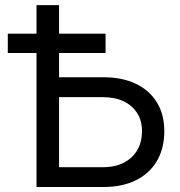

<svg xmlns="http://www.w3.org/2000/svg" viewBox="-20 -748 720 768"><path d="M192.4 -439H393.6Q469.2 -439 523.9 -412.6Q578.6 -386.2 607.9 -337.9Q637.2 -289.6 637.2 -223.1Q637.2 -154.8 607.9 -104.5Q578.6 -54.2 523.9 -27.1Q469.2 0 393.6 0H126V-727.5H216.3V-79.1H391.1Q463.4 -79.1 505.6 -118.2Q547.9 -157.2 547.9 -223.6Q547.9 -265.6 528.6 -295.9Q509.3 -326.2 474.4 -342.8Q439.5 -359.4 391.1 -359.4H192.4ZM11.2 -536.1V-613.3H402.3V-536.1Z"/></svg>

Font: Inter 24pt
Style: Regular
Weight: 400
Designer: Rasmus Andersson
Foundry: rsms
Version: Version 4.001;git-66647c0bb